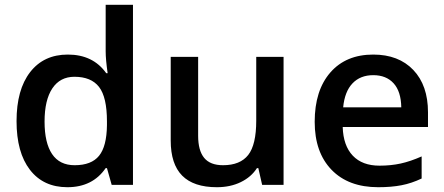

<svg xmlns="http://www.w3.org/2000/svg" viewBox="-20 -780 1874 810"><path d="M264.2 9.8Q163.1 9.8 106.4 -63.5Q49.8 -136.7 49.8 -269Q49.8 -401.9 107.2 -475.8Q164.6 -549.8 266.1 -549.8Q372.6 -549.8 428.2 -471.2H434.1Q425.8 -529.3 425.8 -563V-759.8H541V0H451.2L431.2 -70.8H425.8Q370.6 9.8 264.2 9.8ZM294.9 -83Q365.7 -83 397.9 -122.8Q430.2 -162.6 431.2 -252V-268.1Q431.2 -370.1 397.9 -413.1Q364.7 -456.1 293.9 -456.1Q233.4 -456.1 200.7 -407Q168 -357.9 168 -267.1Q168 -177.2 199.7 -130.1Q231.4 -83 294.9 -83Z M1085.9 0 1069.8 -70.8H1064Q1040 -33.2 995.8 -11.7Q951.7 9.8 895 9.8Q796.9 9.8 748.5 -39.1Q700.2 -87.9 700.2 -187V-540H815.9V-207Q815.9 -145 841.3 -114Q866.7 -83 920.9 -83Q993.2 -83 1027.1 -126.2Q1061 -169.4 1061 -271V-540H1176.3V0Z M1575.7 9.8Q1449.7 9.8 1378.7 -63.7Q1307.6 -137.2 1307.6 -266.1Q1307.6 -398.4 1373.5 -474.1Q1439.5 -549.8 1554.7 -549.8Q1661.6 -549.8 1723.6 -484.9Q1785.6 -419.9 1785.6 -306.2V-244.1H1425.8Q1428.2 -165.5 1468.3 -123.3Q1508.3 -81.1 1581.1 -81.1Q1628.9 -81.1 1670.2 -90.1Q1711.4 -99.1 1758.8 -120.1V-26.9Q1716.8 -6.8 1673.8 1.5Q1630.9 9.8 1575.7 9.8ZM1554.7 -462.9Q1500 -462.9 1467 -428.2Q1434.1 -393.6 1427.7 -327.1H1672.9Q1671.9 -394 1640.6 -428.5Q1609.4 -462.9 1554.7 -462.9Z"/></svg>

Font: f0_41340          
Style: Regular
Weight: 600
Foundry: Ascender Corporation
Version: Version 1.10